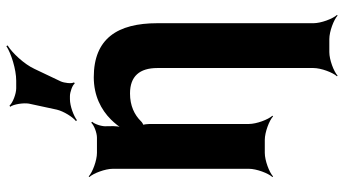

<svg xmlns="http://www.w3.org/2000/svg" viewBox="-259 -594 1082 604"><g transform="rotate(-90 282.0 -292.0)"><path d="M290 -424C344 -424 370 -394 370 -338V153C370 177 356 214 344 227L346 229C359 217 396 203 420 203H461C485 203 522 217 535 229L537 227C525 214 511 177 511 153V-338C511 -463 463 -538 341 -538C283 -538 239 -515 208 -484C197 -473 183 -456 178 -445L182 -443C186 -454 188 -474 187 -489V-496C185 -510 193 -535 201 -543L198 -546C190 -537 166 -528 151 -528H103C79 -528 42 -542 29 -554L27 -552C39 -539 53 -502 53 -478V-50C53 -26 39 11 27 24L29 26C42 14 79 0 103 0H144C168 0 205 14 218 26L220 24C208 11 194 -26 194 -50V-362C194 -366 193 -383 190 -385L188 -382C190 -380 201 -387 203 -390C223 -410 251 -424 290 -424ZM258 -742 239 -654C234 -633 216 -604 203 -594L206 -591C219 -601 250 -613 272 -613H282C294 -613 317 -605 321 -598L325 -600C320 -607 323 -631 328 -642L367 -724C382 -757 418 -795 441 -809L439 -813C416 -798 366 -782 330 -782H306C289 -782 260 -793 252 -803L248 -801C256 -791 261 -759 258 -742Z"/></g></svg>

Font: Asimov
Style: Edge
Weight: 500
Designer: Google
Version: Version 2.000980: 2014